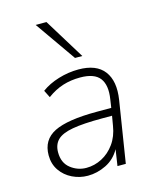

<svg xmlns="http://www.w3.org/2000/svg" viewBox="-114 -827 741 913"><g transform="rotate(-15 257.0 -370.5)"><path d="M205 8Q165 8 129 -9.5Q93 -27 71 -59Q49 -91 49 -134Q49 -210 114 -242.5Q179 -275 324 -275H395L401 -315Q412 -383 385.5 -418Q359 -453 289 -453Q243 -453 203.5 -440.5Q164 -428 126 -400L108 -436Q143 -462 192 -477Q241 -492 291 -492Q379 -492 417 -442Q455 -392 441 -302L393 0H352L364 -80Q339 -35 295 -13.5Q251 8 205 8ZM208 -30Q248 -30 284.5 -49Q321 -68 347 -104Q373 -140 381 -191L389 -238H340Q247 -238 194 -228.5Q141 -219 118.5 -196.5Q96 -174 96 -136Q96 -84 130.5 -57Q165 -30 208 -30ZM290 -549 150 -749H203L326 -549Z"/></g></svg>

Font: Nunito Sans ExtraLight
Style: Italic
Weight: 200
Italic angle: -9°
Designer: Vernon Adams
Foundry: Vernon Adams
Version: Version 3.006; ttfautohint (v1.8.3)